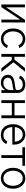

<svg xmlns="http://www.w3.org/2000/svg" viewBox="1896 -2488 605 4436"><g transform="rotate(90 2198.0 -270.5)"><path d="M500 0H433.6V-428.7H428.7L146 0H83.5V-545.9H149.9V-116.2H154.8L438 -545.9H500Z M879.9 10.3Q808.6 10.3 754.4 -25.4Q700.2 -61 669.4 -124.3Q638.7 -187.5 638.7 -270.5Q638.7 -354.5 669.4 -418Q700.2 -481.4 754.4 -517.3Q808.6 -553.2 879.9 -553.2Q935.1 -553.2 978 -532.2Q1021 -511.2 1049.3 -479.5Q1077.6 -447.8 1088.4 -414.1L1025.4 -394.5Q1019 -415 1000.7 -438Q982.4 -460.9 951.9 -477.1Q921.4 -493.2 879.9 -493.2Q824.2 -493.2 785.4 -463.1Q746.6 -433.1 726.1 -382.6Q705.6 -332 705.6 -270.5Q705.6 -210 726.1 -159.7Q746.6 -109.4 785.4 -79.3Q824.2 -49.3 879.9 -49.3Q922.4 -49.3 953.1 -65.9Q983.9 -82.5 1002.9 -106.2Q1022 -129.9 1027.8 -150.9L1090.3 -131.3Q1080.1 -97.7 1051.5 -64.9Q1022.9 -32.2 979.2 -11Q935.5 10.3 879.9 10.3Z M1226.1 0V-545.9H1292.5V-301.3H1354.5L1553.2 -545.9H1636.7L1419.4 -278.8L1641.6 0H1558.1L1368.2 -239.7H1292.5V0Z M1889.2 12.2Q1839.4 12.2 1798.6 -7.1Q1757.8 -26.4 1733.6 -63Q1709.5 -99.6 1709.5 -152.8Q1709.5 -206.5 1736.3 -238.5Q1763.2 -270.5 1810.5 -286.9Q1857.9 -303.2 1919.4 -310.5Q1987.3 -318.8 2024.7 -325.7Q2062 -332.5 2062 -363.8V-376.5Q2062 -431.2 2028.8 -462.6Q1995.6 -494.1 1934.1 -494.1Q1875.5 -494.1 1839.1 -468.5Q1802.7 -442.9 1788.6 -408.7L1725.1 -430.2Q1743.2 -474.6 1775.9 -501.5Q1808.6 -528.3 1849.4 -540.8Q1890.1 -553.2 1932.6 -553.2Q1964.8 -553.2 1999 -544.7Q2033.2 -536.1 2062.5 -515.9Q2091.8 -495.6 2109.9 -460.2Q2127.9 -424.8 2127.9 -370.6V0H2063V-86.4H2058.1Q2040 -48.8 1997.8 -18.3Q1955.6 12.2 1889.2 12.2ZM1898.9 -46.9Q1948.7 -46.9 1985.4 -69.1Q2022 -91.3 2042 -128.2Q2062 -165 2062 -209.5V-287.1Q2052.7 -278.3 2026.9 -271.7Q2001 -265.1 1971.2 -261Q1941.4 -256.8 1919.9 -253.9Q1851.1 -245.6 1813.5 -221.9Q1775.9 -198.2 1775.9 -149.9Q1775.9 -101.1 1811 -74Q1846.2 -46.9 1898.9 -46.9Z M2361.3 -545.9V-303.2H2645V-545.9H2711.4V0H2645V-241.7H2361.3V0H2294.9V-545.9Z M3099.6 11.7Q3022.9 11.7 2967 -24.2Q2911.1 -60.1 2880.6 -123.5Q2850.1 -187 2850.1 -269.5Q2850.1 -352.1 2880.1 -416Q2910.2 -480 2964.1 -516.6Q3018.1 -553.2 3089.4 -553.2Q3148.9 -553.2 3202.1 -523.9Q3255.4 -494.6 3288.6 -434.6Q3321.8 -374.5 3321.8 -281.7V-252.9H2917Q2918.9 -159.7 2968.3 -103.8Q3017.6 -47.9 3100.1 -47.9Q3157.2 -47.9 3193.8 -74.2Q3230.5 -100.6 3245.6 -136.7L3308.6 -116.7Q3290 -65.4 3236.1 -26.9Q3182.1 11.7 3099.6 11.7ZM2917 -310.1H3254.9Q3249.5 -389.6 3206.1 -441.7Q3162.6 -493.7 3089.4 -493.7Q3040 -493.7 3002.4 -468.8Q2964.8 -443.8 2942.4 -402.1Q2919.9 -360.4 2917 -310.1Z M3564 0V-485.8H3382.8V-545.9H3811V-485.8H3630.4V0Z M4099.1 11.7Q4027.8 11.7 3973.6 -24.2Q3919.4 -60.1 3888.7 -123.5Q3857.9 -187 3857.9 -270Q3857.9 -354 3888.7 -417.7Q3919.4 -481.4 3973.6 -517.3Q4027.8 -553.2 4099.1 -553.2Q4169.9 -553.2 4224.4 -517.3Q4278.8 -481.4 4309.6 -417.7Q4340.3 -354 4340.3 -270Q4340.3 -187 4309.6 -123.5Q4278.8 -60.1 4224.4 -24.2Q4169.9 11.7 4099.1 11.7ZM4099.1 -48.3Q4155.3 -48.3 4194.1 -78.6Q4232.9 -108.9 4253.4 -159.2Q4273.9 -209.5 4273.9 -270Q4273.9 -331.1 4253.4 -381.6Q4232.9 -432.1 4193.8 -462.6Q4154.8 -493.2 4099.1 -493.2Q4043.5 -493.2 4004.6 -462.6Q3965.8 -432.1 3945.3 -381.6Q3924.8 -331.1 3924.8 -270Q3924.8 -209.5 3945.1 -159.2Q3965.3 -108.9 4004.4 -78.6Q4043.5 -48.3 4099.1 -48.3Z"/></g></svg>

Font: Inter Light
Style: Regular
Weight: 300
Designer: Rasmus Andersson
Foundry: rsms
Version: Version 4.000;git-a52131595